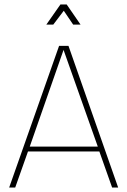

<svg xmlns="http://www.w3.org/2000/svg" viewBox="-20 -838 568 858"><path d="M278 -818 340 -728H307L265 -790L218 -728H187L250 -818ZM244 -633H286L508 0H481L424 -161H105L48 0H21ZM264 -615 113 -183H417Z"/></svg>

Font: Tajawal ExtraLight
Style: Regular
Weight: 275
Designer: Boutros Fonts
Foundry: Created by Boutros International 2017
Version: Version 1.700